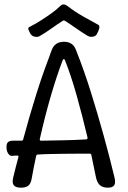

<svg xmlns="http://www.w3.org/2000/svg" viewBox="-20 -867 590 887"><path d="M77 0Q61 0 51.5 -5Q42 -10 39.5 -20.5Q37 -31 41 -47Q46 -70 52.5 -93.5Q59 -117 65 -141Q67 -150 59 -148Q54 -148 48.5 -148Q43 -148 38 -147Q29 -146 23 -151.5Q17 -157 13.5 -166Q10 -175 10 -186V-188Q10 -199 13 -205Q16 -211 22.5 -214Q29 -217 39 -217H79Q86 -217 87 -223Q101 -275 116.5 -328.5Q132 -382 148.5 -434.5Q165 -487 183 -538Q201 -589 219 -636Q233 -674 276 -674Q317 -674 331 -636Q367 -546 399 -444Q431 -342 459 -240.5Q487 -139 509 -47Q515 -22 507.5 -11Q500 0 478 0Q453 0 440 -13Q427 -26 422 -54Q417 -78 412 -102.5Q407 -127 402 -151Q401 -157 395 -157Q365 -157 335 -157Q305 -157 275 -156.5Q245 -156 214.5 -155.5Q184 -155 154 -153Q151 -153 149.5 -151.5Q148 -150 147 -147Q141 -120 136 -93.5Q131 -67 126 -40Q122 -18 110.5 -9Q99 0 77 0ZM170 -217Q222 -218 274.5 -219Q327 -220 378 -223Q382 -223 383.5 -226Q385 -229 384 -233Q360 -334 334 -426.5Q308 -519 280 -589Q278 -594 275 -594Q272 -594 270 -590Q242 -517 214.5 -422.5Q187 -328 164 -225Q163 -221 164.5 -219Q166 -217 170 -217ZM433 -753Q442 -749 438 -734.5Q434 -720 427 -709V-708Q423 -702 415 -699Q407 -696 398.5 -697Q390 -698 384 -702Q356 -719 332 -736Q308 -753 280 -771Q275 -774 270 -771Q242 -753 218.5 -736Q195 -719 166 -702Q157 -695 143 -697Q129 -699 122 -709L121 -710Q115 -721 111.5 -730Q108 -739 117 -743Q139 -754 165.5 -770.5Q192 -787 217 -805Q242 -823 258 -839Q266 -847 274.5 -846.5Q283 -846 292 -839Q324 -814 362.5 -792Q401 -770 433 -753Z"/></svg>

Font: Winky Sans Light
Style: Regular
Weight: 300
Designer: Simon Atzbach
Foundry: typofactur
Version: Version 1.205